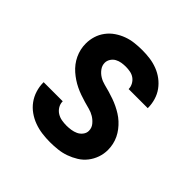

<svg xmlns="http://www.w3.org/2000/svg" viewBox="-145 -655 789 789"><g transform="rotate(45 250.0 -260.0)"><path d="M249 8Q226 8 203 5Q180 2 158 -6Q136 -14 117 -27.5Q98 -41 84.5 -59.5Q71 -78 64 -100.5Q57 -123 57 -146V-148H168V-147Q168 -133 175.5 -120.5Q183 -108 195 -100.5Q207 -93 221 -90.5Q235 -88 249 -88Q262 -88 275.5 -90Q289 -92 301 -97.5Q313 -103 321.5 -114Q330 -125 330 -138Q330 -155 319.5 -168Q309 -181 295 -189.5Q281 -198 265.5 -202Q250 -206 234.5 -210.5Q219 -215 203.5 -220.5Q188 -226 173.5 -233Q159 -240 145.5 -249Q132 -258 120 -268.5Q108 -279 98 -292Q88 -305 81 -320Q74 -335 70.5 -350.5Q67 -366 67 -383Q67 -405 73.5 -426Q80 -447 93.5 -465Q107 -483 125.5 -495.5Q144 -508 164.5 -515.5Q185 -523 207 -525.5Q229 -528 251 -528Q274 -528 296 -525Q318 -522 339 -514Q360 -506 378 -492.5Q396 -479 409 -461Q422 -443 428.5 -421Q435 -399 435 -377V-375H324Q324 -388 317.5 -400Q311 -412 300.5 -419.5Q290 -427 277 -429.5Q264 -432 251 -432Q239 -432 226.5 -430Q214 -428 203 -422Q192 -416 185 -405Q178 -394 178 -382Q178 -366 188 -352.5Q198 -339 212 -330.5Q226 -322 242 -318Q258 -314 273.5 -309.5Q289 -305 304.5 -299.5Q320 -294 334.5 -287Q349 -280 362.5 -271.5Q376 -263 388 -252Q400 -241 410 -228Q420 -215 427 -200.5Q434 -186 437.5 -170Q441 -154 441 -138Q441 -115 433.5 -93.5Q426 -72 412 -54Q398 -36 378.5 -24Q359 -12 338 -4.5Q317 3 294 5.5Q271 8 249 8Z"/></g></svg>

Font: Iosevka Algr
Style: Bold
Weight: 700
Monospace: yes
Designer: Belleve Invis
Foundry: Belleve Invis
Version: Version 26.0.2; ttfautohint (v1.8.3)